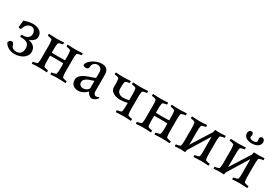

<svg xmlns="http://www.w3.org/2000/svg" viewBox="49 -1484 3397 2349"><g transform="rotate(30 1747.5 -309.0)"><path d="M52.7 -309.6C52.7 -299.8 63.5 -296.9 74.2 -296.9C83 -296.9 88.9 -300.8 92.8 -304.7C97.7 -323.2 116.2 -390.6 186.5 -390.6C212.9 -390.6 245.1 -366.2 245.1 -317.4C245.1 -271.5 210 -242.2 153.3 -242.2C148.4 -242.2 140.6 -242.2 135.7 -243.2C127.9 -239.3 126 -231.4 126 -223.6C126 -220.7 127 -213.9 130.9 -210H149.4C206.1 -210 258.8 -194.3 258.8 -120.1C258.8 -43.9 209 -28.3 174.8 -28.3C160.2 -28.3 148.4 -30.3 136.7 -36.1C122.1 -42 110.4 -47.9 101.6 -80.1C97.7 -94.7 89.8 -112.3 66.4 -112.3C48.8 -112.3 27.3 -94.7 27.3 -73.2C27.3 -71.3 27.3 -69.3 29.3 -66.4C43 -43 84 6.8 171.9 6.8C251 6.8 342.8 -34.2 342.8 -123C342.8 -188.5 295.9 -218.8 239.3 -230.5C278.3 -247.1 322.3 -269.5 322.3 -325.2C322.3 -383.8 271.5 -426.8 188.5 -426.8C129.9 -426.8 111.3 -414.1 62.5 -402.3C62.5 -402.3 52.7 -316.4 52.7 -309.6Z M559.6 -190.4C559.6 -192.4 560.5 -194.3 562.5 -194.3C568.4 -195.3 585.9 -195.3 653.3 -195.3C685.5 -195.3 715.8 -194.3 744.1 -193.4C746.1 -193.4 747.1 -191.4 747.1 -189.5L748 -131.8C749 -99.6 747.1 -71.3 740.2 -44.9C737.3 -34.2 688.5 -25.4 680.7 -25.4C675.8 -25.4 675.8 -2.9 677.7 2.9C716.8 1 744.1 -2 781.2 -2C821.3 -2 849.6 1 889.6 2.9C894.5 -2 894.5 -25.4 889.6 -25.4C877 -25.4 832 -34.2 829.1 -44.9C823.2 -69.3 822.3 -99.6 822.3 -113.3V-302.7C822.3 -316.4 823.2 -346.7 829.1 -371.1C832 -381.8 877 -390.6 889.6 -390.6C894.5 -390.6 894.5 -414.1 889.6 -418.9C849.6 -417 822.3 -414.1 782.2 -414.1C745.1 -414.1 717.8 -417 678.7 -418.9C676.8 -413.1 676.8 -390.6 681.6 -390.6C689.5 -390.6 736.3 -381.8 739.3 -371.1C746.1 -344.7 747.1 -316.4 747.1 -284.2V-240.2C747.1 -238.3 746.1 -236.3 744.1 -236.3C715.8 -235.4 682.6 -234.4 653.3 -234.4C621.1 -234.4 590.8 -235.4 562.5 -236.3C560.5 -236.3 559.6 -238.3 559.6 -240.2V-284.2C559.6 -316.4 560.5 -344.7 567.4 -371.1C570.3 -381.8 617.2 -390.6 625 -390.6C629.9 -390.6 629.9 -413.1 627.9 -418.9C588.9 -417 561.5 -414.1 524.4 -414.1C484.4 -414.1 457 -417 417 -418.9C412.1 -414.1 412.1 -390.6 417 -390.6C429.7 -390.6 474.6 -381.8 477.5 -371.1C483.4 -346.7 484.4 -316.4 484.4 -302.7V-113.3C484.4 -99.6 483.4 -69.3 477.5 -44.9C474.6 -34.2 429.7 -25.4 417 -25.4C412.1 -25.4 412.1 -2 417 2.9C457 1 484.4 -2 524.4 -2C561.5 -2 588.9 1 627.9 2.9C629.9 -2.9 629.9 -25.4 625 -25.4C617.2 -25.4 570.3 -34.2 567.4 -44.9C560.5 -71.3 559.6 -99.6 559.6 -131.8Z M1109.4 -48.8C1076.2 -48.8 1049.8 -67.4 1049.8 -103.5C1049.8 -167 1140.6 -179.7 1184.6 -198.2V-97.7C1184.6 -75.2 1145.5 -48.8 1109.4 -48.8ZM1158.2 -425.8C1074.2 -425.8 971.7 -356.4 971.7 -300.8C978.5 -289.1 996.1 -282.2 1009.8 -282.2C1032.2 -282.2 1049.8 -292 1049.8 -315.4C1049.8 -359.4 1079.1 -388.7 1118.2 -388.7C1152.3 -388.7 1184.6 -367.2 1184.6 -323.2V-250C1184.6 -243.2 1181.6 -237.3 1174.8 -234.4C1100.6 -207 967.8 -179.7 967.8 -88.9C967.8 -20.5 1016.6 6.8 1071.3 6.8C1140.6 6.8 1188.5 -50.8 1192.4 -51.8C1201.2 -28.3 1231.4 5.9 1263.7 5.9C1289.1 5.9 1318.4 -16.6 1332 -28.3C1335 -33.2 1335.9 -43 1335.9 -48.8C1335.9 -51.8 1335.9 -56.6 1333 -56.6C1330.1 -54.7 1317.4 -43 1297.9 -43C1273.4 -43 1257.8 -63.5 1257.8 -90.8V-315.4C1257.8 -391.6 1231.4 -425.8 1158.2 -425.8Z M1503.9 -284.2C1503.9 -316.4 1504.9 -344.7 1511.7 -371.1C1514.6 -381.8 1561.5 -390.6 1569.3 -390.6C1574.2 -390.6 1574.2 -413.1 1572.3 -418.9C1533.2 -417 1505.9 -414.1 1468.8 -414.1C1428.7 -414.1 1401.4 -417 1361.3 -418.9C1356.4 -414.1 1356.4 -390.6 1361.3 -390.6C1374 -390.6 1418.9 -381.8 1421.9 -371.1C1427.7 -346.7 1428.7 -316.4 1428.7 -302.7V-251C1428.7 -180.7 1507.8 -154.3 1575.2 -154.3C1600.6 -154.3 1643.6 -160.2 1671.9 -168.9V-131.8C1671.9 -99.6 1670.9 -71.3 1664.1 -44.9C1661.1 -34.2 1612.3 -25.4 1604.5 -25.4C1599.6 -25.4 1599.6 -2.9 1601.6 2.9C1640.6 1 1668 -2 1705.1 -2C1745.1 -2 1773.4 1 1813.5 2.9C1818.4 -2 1818.4 -25.4 1813.5 -25.4C1800.8 -25.4 1755.9 -34.2 1752.9 -44.9C1747.1 -69.3 1746.1 -99.6 1746.1 -113.3V-302.7C1746.1 -316.4 1747.1 -346.7 1752.9 -371.1C1755.9 -381.8 1800.8 -390.6 1813.5 -390.6C1818.4 -390.6 1818.4 -414.1 1813.5 -418.9C1773.4 -417 1746.1 -414.1 1706.1 -414.1C1668.9 -414.1 1641.6 -417 1602.5 -418.9C1600.6 -413.1 1600.6 -390.6 1605.5 -390.6C1613.3 -390.6 1660.2 -381.8 1663.1 -371.1C1669.9 -344.7 1670.9 -316.4 1670.9 -284.2V-206.1C1646.5 -199.2 1610.4 -195.3 1593.8 -195.3C1543.9 -195.3 1503.9 -217.8 1503.9 -274.4Z M2030.3 -190.4C2030.3 -192.4 2031.2 -194.3 2033.2 -194.3C2039.1 -195.3 2056.6 -195.3 2124 -195.3C2156.2 -195.3 2186.5 -194.3 2214.8 -193.4C2216.8 -193.4 2217.8 -191.4 2217.8 -189.5L2218.8 -131.8C2219.7 -99.6 2217.8 -71.3 2210.9 -44.9C2208 -34.2 2159.2 -25.4 2151.4 -25.4C2146.5 -25.4 2146.5 -2.9 2148.4 2.9C2187.5 1 2214.8 -2 2252 -2C2292 -2 2320.3 1 2360.4 2.9C2365.2 -2 2365.2 -25.4 2360.4 -25.4C2347.7 -25.4 2302.7 -34.2 2299.8 -44.9C2293.9 -69.3 2293 -99.6 2293 -113.3V-302.7C2293 -316.4 2293.9 -346.7 2299.8 -371.1C2302.7 -381.8 2347.7 -390.6 2360.4 -390.6C2365.2 -390.6 2365.2 -414.1 2360.4 -418.9C2320.3 -417 2293 -414.1 2252.9 -414.1C2215.8 -414.1 2188.5 -417 2149.4 -418.9C2147.5 -413.1 2147.5 -390.6 2152.3 -390.6C2160.2 -390.6 2207 -381.8 2210 -371.1C2216.8 -344.7 2217.8 -316.4 2217.8 -284.2V-240.2C2217.8 -238.3 2216.8 -236.3 2214.8 -236.3C2186.5 -235.4 2153.3 -234.4 2124 -234.4C2091.8 -234.4 2061.5 -235.4 2033.2 -236.3C2031.2 -236.3 2030.3 -238.3 2030.3 -240.2V-284.2C2030.3 -316.4 2031.2 -344.7 2038.1 -371.1C2041 -381.8 2087.9 -390.6 2095.7 -390.6C2100.6 -390.6 2100.6 -413.1 2098.6 -418.9C2059.6 -417 2032.2 -414.1 1995.1 -414.1C1955.1 -414.1 1927.7 -417 1887.7 -418.9C1882.8 -414.1 1882.8 -390.6 1887.7 -390.6C1900.4 -390.6 1945.3 -381.8 1948.2 -371.1C1954.1 -346.7 1955.1 -316.4 1955.1 -302.7V-113.3C1955.1 -99.6 1954.1 -69.3 1948.2 -44.9C1945.3 -34.2 1900.4 -25.4 1887.7 -25.4C1882.8 -25.4 1882.8 -2 1887.7 2.9C1927.7 1 1955.1 -2 1995.1 -2C2032.2 -2 2059.6 1 2098.6 2.9C2100.6 -2.9 2100.6 -25.4 2095.7 -25.4C2087.9 -25.4 2041 -34.2 2038.1 -44.9C2031.2 -71.3 2030.3 -99.6 2030.3 -131.8Z M2579.1 -100.6C2580.1 -106.4 2580.1 -111.3 2580.1 -116.2V-284.2C2580.1 -316.4 2581.1 -344.7 2587.9 -371.1C2590.8 -381.8 2637.7 -390.6 2645.5 -390.6C2650.4 -390.6 2650.4 -413.1 2648.4 -418.9C2609.4 -417 2582 -414.1 2544.9 -414.1C2504.9 -414.1 2477.5 -417 2437.5 -418.9C2432.6 -414.1 2432.6 -390.6 2437.5 -390.6C2450.2 -390.6 2495.1 -381.8 2498 -371.1C2503.9 -346.7 2504.9 -316.4 2504.9 -302.7V-112.3C2504.9 -98.6 2503.9 -68.4 2498 -43.9C2495.1 -33.2 2450.2 -24.4 2437.5 -24.4C2432.6 -24.4 2432.6 -1 2437.5 3.9C2477.5 2 2483.4 -1 2523.4 -1C2533.2 -1 2544.9 0 2555.7 1C2563.5 2 2575.2 2 2578.1 2C2583 -2.9 2584 -5.9 2584 -7.8C2584 -15.6 2585 -27.3 2588.9 -33.2L2766.6 -322.3C2767.6 -316.4 2767.6 -311.5 2767.6 -306.6V-131.8C2769.5 -99.6 2767.6 -71.3 2760.7 -44.9C2757.8 -34.2 2709 -25.4 2701.2 -25.4C2696.3 -25.4 2696.3 -2.9 2698.2 2.9C2737.3 1 2764.6 -2 2801.8 -2C2841.8 -2 2870.1 1 2910.2 2.9C2915 -2 2915 -25.4 2910.2 -25.4C2897.5 -25.4 2852.5 -34.2 2849.6 -44.9C2843.8 -69.3 2842.8 -99.6 2842.8 -113.3V-302.7C2842.8 -316.4 2843.8 -346.7 2849.6 -371.1C2852.5 -381.8 2897.5 -390.6 2910.2 -390.6C2915 -390.6 2915 -414.1 2910.2 -418.9C2870.1 -417 2868.2 -414.1 2828.1 -414.1C2818.4 -414.1 2799.8 -415 2789.1 -416C2781.2 -417 2769.5 -417 2766.6 -417C2761.7 -412.1 2760.7 -409.2 2760.7 -407.2C2760.7 -399.4 2759.8 -387.7 2755.9 -381.8Z M3233.4 -531.2C3195.3 -531.2 3179.7 -546.9 3182.6 -563.5C3183.6 -570.3 3184.6 -577.1 3186.5 -582C3191.4 -600.6 3182.6 -625 3156.2 -625C3134.8 -625 3119.1 -602.5 3119.1 -579.1C3119.1 -530.3 3159.2 -497.1 3233.4 -497.1C3302.7 -497.1 3348.6 -531.2 3348.6 -579.1C3348.6 -604.5 3333 -625 3310.5 -625C3286.1 -625 3273.4 -602.5 3280.3 -582C3281.2 -577.1 3283.2 -570.3 3283.2 -564.5C3286.1 -548.8 3272.5 -531.2 3234.4 -531.2ZM3127 -100.6C3127.9 -106.4 3127.9 -111.3 3127.9 -116.2V-284.2C3127.9 -316.4 3128.9 -344.7 3135.7 -371.1C3138.7 -381.8 3185.5 -390.6 3193.4 -390.6C3198.2 -390.6 3198.2 -413.1 3196.3 -418.9C3157.2 -417 3129.9 -414.1 3092.8 -414.1C3052.7 -414.1 3025.4 -417 2985.4 -418.9C2980.5 -414.1 2980.5 -390.6 2985.4 -390.6C2998 -390.6 3043 -381.8 3045.9 -371.1C3051.8 -346.7 3052.7 -316.4 3052.7 -302.7V-112.3C3052.7 -98.6 3051.8 -68.4 3045.9 -43.9C3043 -33.2 2998 -24.4 2985.4 -24.4C2980.5 -24.4 2980.5 -1 2985.4 3.9C3025.4 2 3031.2 -1 3071.3 -1C3081.1 -1 3092.8 0 3103.5 1C3111.3 2 3123 2 3126 2C3130.9 -2.9 3131.8 -5.9 3131.8 -7.8C3131.8 -15.6 3132.8 -27.3 3136.7 -33.2L3314.5 -322.3C3315.4 -316.4 3315.4 -311.5 3315.4 -306.6V-131.8C3317.4 -99.6 3315.4 -71.3 3308.6 -44.9C3305.7 -34.2 3256.8 -25.4 3249 -25.4C3244.1 -25.4 3244.1 -2.9 3246.1 2.9C3285.2 1 3312.5 -2 3349.6 -2C3389.6 -2 3418 1 3458 2.9C3462.9 -2 3462.9 -25.4 3458 -25.4C3445.3 -25.4 3400.4 -34.2 3397.5 -44.9C3391.6 -69.3 3390.6 -99.6 3390.6 -113.3V-302.7C3390.6 -316.4 3391.6 -346.7 3397.5 -371.1C3400.4 -381.8 3445.3 -390.6 3458 -390.6C3462.9 -390.6 3462.9 -414.1 3458 -418.9C3418 -417 3416 -414.1 3376 -414.1C3366.2 -414.1 3347.7 -415 3336.9 -416C3329.1 -417 3317.4 -417 3314.5 -417C3309.6 -412.1 3308.6 -409.2 3308.6 -407.2C3308.6 -399.4 3307.6 -387.7 3303.7 -381.8Z"/></g></svg>

Font: Crimson
Style: Roman
Weight: 400
Version: Version 0.2